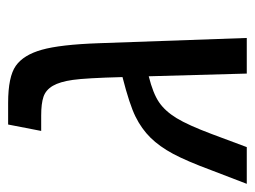

<svg xmlns="http://www.w3.org/2000/svg" viewBox="-118 -540 639 482"><g transform="rotate(-90 202.0 -299.5)"><path d="M184.1 -599.1Q250 -599.1 277.3 -579.8Q304.7 -560.5 317.6 -514.4Q330.6 -468.3 334 -372.1L347.2 0H257.8L251 -246.1Q208 -235.4 185.8 -220.2Q163.6 -205.1 146 -176.3Q128.4 -147.5 106 -87.9L73.2 0H-19L15.1 -88.9Q38.1 -150.9 56.4 -185.1Q74.7 -219.2 96.9 -241.7Q119.1 -264.2 149.7 -279.3Q180.2 -294.4 249 -312Q246.6 -404.3 241.9 -436.8Q237.3 -469.2 227.1 -486.8Q216.8 -504.4 199.7 -510.3Q182.6 -516.1 152.8 -516.1H113.8L129.9 -599.1Z"/></g></svg>

Font: Liberation Sans
Style: Italic
Weight: 400
Italic angle: -12°
Designer: Steve Matteson
Foundry: Ascender Corporation
Version: Version 2.1.5